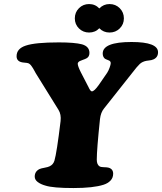

<svg xmlns="http://www.w3.org/2000/svg" viewBox="-20 -927 811 961"><path d="M354.5 -835Q354.5 -865.2 375.2 -886Q396 -906.7 425.8 -906.7Q456.5 -906.7 477.1 -884.8Q498 -906.7 528.3 -906.7Q558.6 -906.7 579.3 -886Q600.1 -865.2 600.1 -835Q600.1 -805.2 579.3 -784.7Q558.6 -764.2 528.3 -764.2Q497.6 -764.2 477.1 -785.6Q457 -764.2 425.8 -764.2Q396 -764.2 375.2 -784.7Q354.5 -805.2 354.5 -835ZM474.6 -502 516.6 -563Q523.4 -573.7 528.8 -588.9Q534.2 -604 534.2 -610.8Q534.2 -620.1 525.9 -624Q507.3 -631.3 504.9 -633.3Q494.1 -642.6 494.1 -659.2Q494.1 -716.8 638.2 -716.8Q771 -716.8 771 -665.5Q771 -640.1 748.5 -629.9Q742.7 -627.4 737.5 -626.2Q732.4 -625 725.1 -624.3Q717.8 -623.5 712.9 -622.6Q692.4 -618.7 679.7 -606.9Q667 -595.2 641.6 -562L500.5 -383.8Q484.4 -364.3 480.5 -331.5Q464.4 -177.7 464.4 -127.9Q464.4 -103 478.5 -94.2Q485.4 -90.3 500.7 -90.1Q516.1 -89.8 522.9 -87.9Q546.4 -81.5 546.4 -57.6Q546.4 -37.1 533.2 -23.2Q520 -9.3 498.5 -2.4Q446.8 14.2 347.7 14.2Q245.1 14.2 207.5 2Q184.1 -4.4 168.9 -15.9Q153.8 -27.3 153.8 -43Q153.8 -69.3 178.2 -81.1Q186 -84.5 203.6 -87.6Q221.2 -90.8 228.5 -94.7Q246.6 -103.5 252.4 -122.6Q264.2 -162.6 283.2 -320.8Q287.1 -354 272.9 -377L158.7 -561Q157.2 -563.5 152.8 -571.8Q148.4 -580.1 145.5 -584.7Q142.6 -589.4 138.2 -595.7Q133.8 -602.1 129.4 -605.7Q125 -609.4 120.6 -610.8Q116.7 -612.3 99.1 -613.8Q81.5 -615.2 72.3 -623Q63 -630.9 63 -645.5Q63 -683.6 108.9 -698.7Q155.8 -714.8 274.4 -714.8Q354 -714.8 390.6 -705.1Q427.7 -694.3 427.7 -662.1Q427.7 -642.6 412.6 -634.8Q406.2 -631.3 394 -627.2Q381.8 -623 378.9 -621.1Q369.1 -615.2 369.1 -607.9Q369.1 -596.2 384.8 -564.9L422.9 -491.2Q432.6 -469.7 439.9 -469.7Q451.7 -469.7 474.6 -502Z"/></svg>

Font: Cooper* ExtraBold
Style: Italic
Weight: 800
Italic angle: -7°
Designer: Owen Earl
Foundry: indestructible type*
Version: Version 0.001